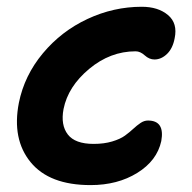

<svg xmlns="http://www.w3.org/2000/svg" viewBox="-20 -533 563 562"><path d="M245.1 8.8Q124.5 8.8 69.6 -58.3Q14.6 -125.5 35.2 -231.9Q51.3 -312 105.5 -377Q159.7 -441.9 236.1 -477.5Q312.5 -513.2 395 -513.2Q442.9 -513.2 471.7 -489Q500.5 -464.8 491.2 -420.9Q485.8 -391.6 469 -375.2Q452.1 -358.9 432.1 -358.9Q417 -358.9 403.8 -370.8Q390.6 -382.8 377 -382.8Q302.7 -382.8 241 -331.3Q179.2 -279.8 166 -213.9Q157.2 -167 178.5 -139.4Q199.7 -111.8 253.9 -111.8Q284.7 -111.8 308.3 -118.9Q332 -126 345.7 -136Q359.4 -146 370.1 -156Q380.9 -166 391.4 -173.1Q401.9 -180.2 413.1 -180.2Q462.9 -180.2 452.1 -120.1Q439.5 -62.5 381.8 -26.9Q324.2 8.8 245.1 8.8Z"/></svg>

Font: Shantell Sans Normal
Style: Italic
Weight: 600
Italic angle: -11.31°
Designer: Stephen Nixon, Anya Danilova, Shantell Martin
Foundry: Arrow Type
Version: Version 1.006;[559af2be0]